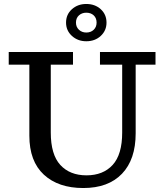

<svg xmlns="http://www.w3.org/2000/svg" viewBox="-20 -932 828 968"><path d="M484 -606V-670H764V-606H664V-260Q664 -128 595 -56Q526 16 400 16Q274 16 201 -51.5Q128 -119 128 -248V-606H24V-670H348V-606H236V-264Q236 -153 284 -100.5Q332 -48 416 -48Q500 -48 548 -100.5Q596 -153 596 -264V-606ZM415 -768Q438 -768 452.5 -782Q467 -796 467 -818Q467 -841 452.5 -854.5Q438 -868 415 -868Q393 -868 378 -854.5Q363 -841 363 -818Q363 -796 378 -782Q393 -768 415 -768ZM415 -724Q372 -724 342.5 -751Q313 -778 313 -818Q313 -859 342.5 -885.5Q372 -912 415 -912Q459 -912 488 -885.5Q517 -859 517 -818Q517 -778 488 -751Q459 -724 415 -724Z"/></svg>

Font: Source Serif 4 Caption
Style: Regular
Weight: 400
Designer: Frank Grießhammer
Foundry: Adobe Systems Incorporated
Version: Version 4.004;hotconv 1.0.117;makeotfexe 2.5.65602